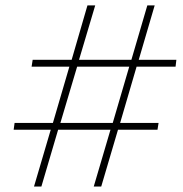

<svg xmlns="http://www.w3.org/2000/svg" viewBox="-20 -680 669 700"><path d="M543.9 -660.2 485.8 -461.9H623L620.1 -437H478L418 -231.9H558.1L554.2 -207H410.2L349.1 0H321.8L382.8 -207H191.9L130.9 0H104L165 -207H29.8L33.2 -231.9H172.9L232.9 -437H95.2L99.1 -461.9H241.2L298.8 -660.2H327.1L268.1 -461.9H459L517.1 -660.2ZM200.2 -231.9H391.1L451.2 -437H261.2Z"/></svg>

Font: Human Sans ExtraLight
Style: Italic
Weight: 200
Italic angle: -8°
Designer: Tim Radville
Foundry: Continuum
Version: Version 1.000;FEAKit 1.0